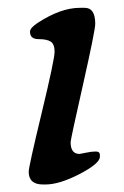

<svg xmlns="http://www.w3.org/2000/svg" viewBox="-20 -477 325 503"><path d="M189 -456.5H202.1Q229.5 -456.5 229.5 -414.6Q229.5 -397.5 197.3 -254.6Q165 -111.8 165 -104.5Q165 -73.7 188.5 -73.7Q190.4 -73.7 205.1 -76.9Q219.7 -80.1 230.7 -80.1Q241.7 -80.1 241.7 -71.3V-66.4Q241.7 -48.8 188.7 -21.2Q135.7 6.3 99.1 6.3H92.3Q55.2 6.3 55.2 -27.3Q55.2 -40 89.1 -180.7Q123 -321.3 123 -341.3Q123 -361.3 113 -367.9Q103 -374.5 80.8 -374.5Q58.6 -374.5 58.6 -394Q58.6 -403.8 78.6 -417Q139.2 -456.5 189 -456.5Z"/></svg>

Font: Averia Serif Libre
Style: Italic
Weight: 400
Italic angle: -7.90001°
Version: Version 1.002